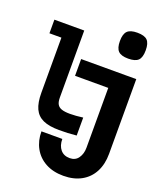

<svg xmlns="http://www.w3.org/2000/svg" viewBox="-179 -846 975 1206"><g transform="rotate(20 309.0 -243.0)"><path d="M87.5 -184.5V-552.5H7.5V-643.5H207V-196Q207 -167 216 -151Q225 -135 245.5 -128Q266 -121 302 -121Q339.5 -121 388 -127.5V-7.5Q349.5 -4 329.2 -3Q309 -2 271.5 -2Q205 -2 164.8 -20.2Q124.5 -38.5 106 -78.2Q87.5 -118 87.5 -184.5ZM394.5 141Q432.5 141 452.2 112.5Q472 84 472 43.5V-356.5H250V-468.5H618.5V31Q618.5 100 591.8 151.5Q565 203 514.5 231Q464 259 394.5 259Q326 259 275.5 231.5Q225 204 198 155Q171 106 171 43.5H310.5Q310.5 88 332.8 114.5Q355 141 394.5 141ZM440 -658.5Q440 -705.5 459.5 -725.2Q479 -745 526 -745Q573.5 -745 593 -725.5Q612.5 -706 612.5 -658.5Q612.5 -611 593 -591.5Q573.5 -572 526 -572Q479 -572 459.5 -591.8Q440 -611.5 440 -658.5Z"/></g></svg>

Font: JuliaMono ExtraBold
Style: Regular
Weight: 800
Monospace: yes
Designer: cormullion
Foundry: corm
Version: Version 0.055; ttfautohint (v1.8.4)